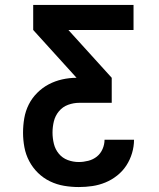

<svg xmlns="http://www.w3.org/2000/svg" viewBox="-20 -755 640 775"><path d="M298 0Q268 0 238.5 -5Q209 -10 182 -23Q155 -36 133.5 -57Q112 -78 98 -104.5Q84 -131 78.5 -160.5Q73 -190 73 -219Q73 -249 78 -278Q83 -307 96 -333Q109 -359 130 -380Q151 -401 176.5 -414.5Q202 -428 231 -434.5Q260 -441 289 -441L114 -634V-735H519V-634H256L431 -441V-340H300Q277 -340 255 -332Q233 -324 218 -306Q203 -288 197.5 -265.5Q192 -243 192 -220Q192 -197 197.5 -174.5Q203 -152 217.5 -134.5Q232 -117 253.5 -109Q275 -101 298 -101Q317 -101 336.5 -106Q356 -111 371 -123Q386 -135 394 -153.5Q402 -172 402 -191H521Q521 -164 513 -137Q505 -110 490 -87Q475 -64 453 -46.5Q431 -29 405.5 -18.5Q380 -8 353 -4Q326 0 298 0Z"/></svg>

Font: Iosevka Aile
Style: Bold
Weight: 700
Designer: Belleve Invis
Foundry: Belleve Invis
Version: Version 28.0.1; ttfautohint (v1.8.4)